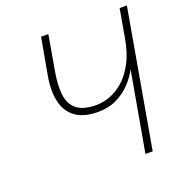

<svg xmlns="http://www.w3.org/2000/svg" viewBox="-127 -811 873 921"><g transform="rotate(-20 310.0 -350.0)"><path d="M460 0 532 -406Q513.5 -371 483.5 -339.2Q453.5 -307.5 411.8 -287.2Q370 -267 317 -267Q243.5 -267 201.8 -297.8Q160 -328.5 147.5 -384.5Q135 -440.5 149 -517L182 -700H219L187 -515Q175.5 -448.5 182.2 -400.5Q189 -352.5 221.8 -326.8Q254.5 -301 321 -301Q353.5 -301 389.5 -314Q425.5 -327 459.2 -356.5Q493 -386 519.2 -435.2Q545.5 -484.5 558 -557L583 -700H620L497 0Z"/></g></svg>

Font: Overpass Thin
Style: Italic
Weight: 250
Italic angle: -10°
Designer: Delve Withrington, Dave Bailey, Thomas Jockin
Foundry: Delve Fonts LLC
Version: Version 4.000